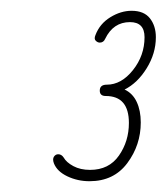

<svg xmlns="http://www.w3.org/2000/svg" viewBox="-20 -715 309 356"><path d="M146 -379Q124 -379 105 -388Q86 -397 80 -412Q77 -420 80 -424.5Q83 -429 88 -429Q94 -429 98 -423Q103 -414 116 -407Q129 -400 147 -400Q182 -400 200.5 -426.5Q219 -453 219 -487Q219 -537 176 -537Q165 -537 165 -547Q165 -558 178 -558Q205 -558 226.5 -585Q248 -612 248 -646Q248 -674 221 -674Q190 -674 175 -643Q172 -636 165 -636Q161 -636 157.5 -639.5Q154 -643 157 -650Q165 -671 184.5 -683Q204 -695 224 -695Q247 -695 258 -681Q269 -667 269 -646Q269 -616 252 -588.5Q235 -561 211 -549Q226 -542 233.5 -526Q241 -510 241 -488Q241 -446 216 -412.5Q191 -379 146 -379Z"/></svg>

Font: Zen Loop
Style: Italic
Weight: 400
Italic angle: -15°
Designer: Yoshimichi Ohira
Foundry: A-1 Corp ZenFonts
Version: Version 1.000; ttfautohint (v1.8.3)